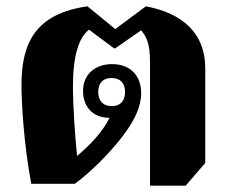

<svg xmlns="http://www.w3.org/2000/svg" viewBox="-20 -582 728 608"><path d="M455 6H568L630 -66V-366C630 -476 559 -540 442 -562L345 -490L257 -562C95 -539 48 -449 48 -313C48 -260 55 -126 79 0H217C273 -41 342 -112 381 -168C406 -204 427 -244 427 -287C427 -345 390 -379 335 -379C284 -379 243 -349 243 -294C243 -246 272 -209 326 -209H327C303 -161 263 -121 224 -88C217 -160 211 -246 211 -308C211 -404 229 -463 262 -488L341 -429H345L427 -486C444 -465 455 -444 455 -386ZM334 -246C307 -246 291 -262 291 -291C291 -320 307 -335 333 -335C360 -335 376 -320 376 -291C376 -261 360 -246 334 -246Z"/></svg>

Font: Noto Serif Thai Black
Style: Regular
Weight: 900
Designer: Monotype Design Team
Foundry: Monotype Imaging Inc.
Version: Version 2.002